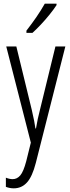

<svg xmlns="http://www.w3.org/2000/svg" viewBox="-20 -785 383 1046"><path d="M14 -532H69L153 -187Q162 -148 166 -127Q170 -106 173 -85H176Q181 -114 186 -138Q191 -162 198 -188L282 -532H336L175 103Q156 177 127 209Q98 241 55 241Q44 241 33.5 239Q23 237 12 233V183Q32 191 49 191Q73 191 90.5 170.5Q108 150 123 93L148 -8ZM288 -757Q273 -734 250 -705.5Q227 -677 202 -650.5Q177 -624 157 -606H124V-618Q155 -658 179 -693Q203 -728 224 -765H288Z"/></svg>

Font: Noto Sans Myanmar ExtraCondensed Light
Style: Regular
Weight: 300
Width: 2
Designer: Monotype Design Team
Foundry: Monotype Imaging Inc.
Version: Version 2.107; ttfautohint (v1.8.4.7-5d5b)